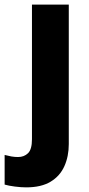

<svg xmlns="http://www.w3.org/2000/svg" viewBox="-71 -662 384 829"><path d="M42 147Q20 147 -7 143.5Q-34 140 -51 135V7Q-36 11 -22 13.5Q-8 16 7 16Q33 16 50 -0.5Q67 -17 67 -61V-642H226V-40Q226 13 207 55.5Q188 98 147.5 122.5Q107 147 42 147Z"/></svg>

Font: Noto Sans Telugu UI SemiCondensed ExtraBold
Style: Regular
Weight: 800
Width: 4
Designer: Jelle Bosma - Monotype Design Team
Foundry: Monotype Imaging Inc.
Version: Version 2.005; ttfautohint (v1.8.4.7-5d5b)